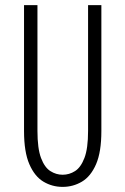

<svg xmlns="http://www.w3.org/2000/svg" viewBox="-20 -720 490 751"><path d="M225 11Q184 11 149.8 -9.5Q115.5 -30 94.8 -77.8Q74 -125.5 74 -207.5V-700H126.5V-208Q126.5 -139 140.5 -102Q154.5 -65 177 -50.8Q199.5 -36.5 225 -36.5Q251 -36.5 273.5 -50.8Q296 -65 310.2 -102Q324.5 -139 324.5 -208V-700H376.5V-207.5Q376.5 -125.5 355.8 -77.8Q335 -30 300.5 -9.5Q266 11 225 11Z"/></svg>

Font: Trispace Condensed ExtraLight
Style: Regular
Weight: 200
Width: 3
Designer: Tyler Finck
Foundry: Etcetera Type Company
Version: Version 1.210; ttfautohint (v1.8.3)